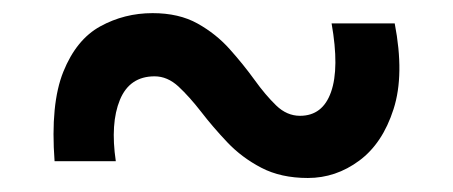

<svg xmlns="http://www.w3.org/2000/svg" viewBox="-20 -459 672 285"><path d="M437 -194.8Q397 -194.8 367.9 -210Q338.9 -225.1 317.4 -247.8Q295.9 -270.5 278.6 -293Q261.2 -315.4 244.9 -330.6Q228.5 -345.7 209.5 -345.7Q172.4 -345.7 158 -310.8Q143.6 -275.9 151.9 -219.7H61Q54.7 -304.7 74 -352.5Q93.3 -400.4 128.9 -419.9Q164.6 -439.5 206.5 -439.5Q245.6 -439.5 273.2 -424.1Q300.8 -408.7 321 -386Q341.3 -363.3 357.7 -340.6Q374 -317.9 389.9 -302.5Q405.8 -287.1 425.3 -287.1Q459 -287.1 471.4 -322.5Q483.9 -357.9 472.2 -424.3H565.9Q580.6 -348.1 564.2 -297.1Q547.9 -246.1 513.2 -220.5Q478.5 -194.8 437 -194.8Z"/></svg>

Font: Fjalla One
Style: Regular
Weight: 400
Designer: Irina Smirnova, Eben Sorkin
Foundry: Sorkin Type
Version: Version 1.002; ttfautohint (v1.8.4.7-5d5b);gftools[0.9.25]